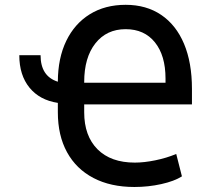

<svg xmlns="http://www.w3.org/2000/svg" viewBox="-20 -757 867 789"><path d="M59.3 -530.2H146.7Q146.7 -443.5 217.7 -421.2Q218 -518.1 252.3 -589Q286.6 -659.8 349.1 -698.5Q411.6 -737.2 496.4 -737.2Q581.3 -737.2 642.4 -695.8Q703.5 -654.5 736.2 -577.1Q768.8 -499.6 768.8 -392V-328.1H326V-295.5Q326 -198.5 380.7 -143.6Q435.4 -88.8 534.1 -88.8Q572.1 -88.8 618.1 -98.2Q664.1 -107.6 704.2 -124.3L727.6 -32.3Q696.4 -12.4 642.9 -0.5Q589.5 11.4 532.3 11.4Q434.7 11.4 364 -25.6Q293.3 -62.5 255.5 -131.4Q217.7 -200.3 217.7 -295.5V-334.2Q143.1 -345.5 101.2 -396.8Q59.3 -448.2 59.3 -530.2ZM326 -416.9H660.2V-433.9Q660.2 -528.8 616.7 -582.9Q573.2 -637.1 496.4 -637.1Q418 -637.1 372 -578.8Q326 -520.6 326 -419.7Z"/></svg>

Font: Inter Zeller Medium
Style: Regular
Weight: 500
Designer: Rasmus Andersson; Joe Bland
Foundry: zeller
Version: Version 3.015;git-dec3a8cb1